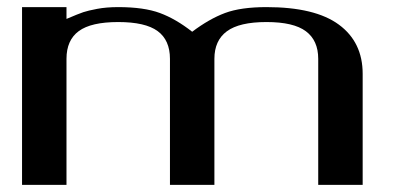

<svg xmlns="http://www.w3.org/2000/svg" viewBox="-20 -520 1123 540"><path d="M1000 0H875V-354.5Q875 -406.2 840.3 -432.1Q805.7 -458 729.5 -458Q653.3 -458 618.2 -432.1Q583 -406.2 583 -354.5V0H458V-354.5Q458 -407.2 423.3 -432.6Q388.7 -458 312.5 -458Q236.3 -458 201.7 -432.6Q167 -407.2 167 -354.5V0H42V-500H167V-466.8Q201.2 -481.4 214.4 -485.8Q227.5 -490.2 253.4 -495.1Q279.3 -500 312.5 -500Q384.8 -500 429.7 -483.4Q474.6 -466.8 520.5 -430.7Q568.4 -466.8 612.8 -483.4Q657.2 -500 729.5 -500Q866.2 -500 933.1 -450.7Q1000 -401.4 1000 -312.5Z"/></svg>

Font: okolaks
Style: Bold
Weight: 600
Width: 8
Version: Version 000.6.0